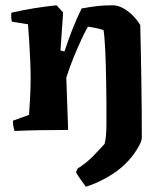

<svg xmlns="http://www.w3.org/2000/svg" viewBox="-20 -492 632 727"><path d="M305 215Q296 202 286 188.5Q276 175 268 161Q270 153 274 146Q305 127 331.5 100Q358 73 376 53Q380 39 381.5 18.5Q383 -2 383 -25Q383 -66 383 -105Q383 -144 382 -179Q381 -251 378.5 -302.5Q376 -354 372 -378Q349 -386 313 -391Q303 -374 288.5 -343Q274 -312 258.5 -274Q243 -236 231 -198L238 0Q187 0 129.5 1Q72 2 35 4Q29 -14 29 -35L90 -57Q92 -87 94 -123.5Q96 -160 96 -195Q96 -225 94.5 -262.5Q93 -300 90.5 -336.5Q88 -373 86 -400L25 -410Q21 -425 23 -444Q107 -463 194 -472L219 -445L209 -301L224 -297Q238 -339 253 -378Q268 -417 289 -460Q322 -466 348 -469Q374 -472 406 -472Q427 -472 448 -460Q469 -448 485.5 -430.5Q502 -413 511 -397Q512 -361 513 -310Q514 -259 515 -201Q516 -143 516.5 -83.5Q517 -24 517 30Q517 44 498.5 74Q480 104 453 130Q428 155 386.5 179Q345 203 305 215Z"/></svg>

Font: Labrada
Style: Bold
Weight: 700
Designer: Mercedes Jáuregui
Foundry: Omnibus-Type Team
Version: Version 1.000; ttfautohint (v1.8.4.7-5d5b)